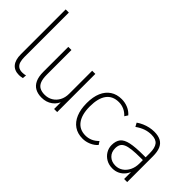

<svg xmlns="http://www.w3.org/2000/svg" viewBox="-40 -1209 1722 1722"><g transform="rotate(45 821.0 -348.5)"><path d="M200 8Q141 8 110.5 -29Q80 -66 80 -137V-705H120V-142Q120 -108 127.5 -82.5Q135 -57 154 -43Q173 -29 204 -29Q216 -29 227.5 -30.5Q239 -32 247 -35L244 2Q230 5 219.5 6.5Q209 8 200 8Z M486 8Q438 8 404 -10.5Q370 -29 352 -68Q334 -107 334 -167V-484H374V-171Q374 -119 386.5 -88Q399 -57 424.5 -43.5Q450 -30 487 -30Q530 -30 563.5 -50Q597 -70 617 -106.5Q637 -143 637 -193V-484H677V0H638V-110H648Q631 -55 588 -23.5Q545 8 486 8Z M1006 8Q943 8 898.5 -22.5Q854 -53 830.5 -109.5Q807 -166 807 -245Q807 -323 830.5 -378Q854 -433 898.5 -462.5Q943 -492 1005 -492Q1047 -492 1085 -476Q1123 -460 1149 -430L1129 -399Q1102 -428 1070.5 -441.5Q1039 -455 1006 -455Q928 -455 888 -401Q848 -347 848 -243Q848 -141 888.5 -85.5Q929 -30 1005 -30Q1039 -30 1070.5 -43.5Q1102 -57 1129 -85L1149 -54Q1123 -25 1084.5 -8.5Q1046 8 1006 8Z M1384 8Q1339 8 1304.5 -12Q1270 -32 1250.5 -65Q1231 -98 1231 -136Q1231 -188 1255 -218.5Q1279 -249 1337.5 -261.5Q1396 -274 1497 -274H1535V-239H1499Q1433 -239 1389 -234Q1345 -229 1320 -217.5Q1295 -206 1284.5 -186.5Q1274 -167 1274 -138Q1274 -89 1305 -59Q1336 -29 1386 -29Q1425 -29 1456.5 -50.5Q1488 -72 1506.5 -110Q1525 -148 1525 -197V-326Q1525 -394 1500.5 -424.5Q1476 -455 1420 -455Q1380 -455 1343.5 -442.5Q1307 -430 1267 -402L1248 -437Q1272 -454 1300.5 -466.5Q1329 -479 1359 -485.5Q1389 -492 1418 -492Q1469 -492 1501.5 -474.5Q1534 -457 1549.5 -420.5Q1565 -384 1565 -327V0H1526V-118H1536Q1526 -79 1504 -50.5Q1482 -22 1451.5 -7Q1421 8 1384 8Z"/></g></svg>

Font: Nunito Sans 12pt ExtraLight SemiCondensed
Style: Regular
Weight: 200
Width: 4
Version: Version 3.101;gftools[0.9.27]